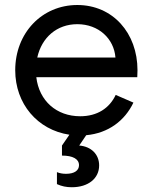

<svg xmlns="http://www.w3.org/2000/svg" viewBox="-20 -538 622 782"><path d="M272.5 224.6C339.8 224.6 383.8 188.5 383.8 135.7C383.8 90.8 351.6 58.6 302.7 54.7L331.1 12.7C421.4 4.4 488.3 -46.4 523.4 -120.1L451.2 -151.4C425.8 -97.2 376 -64.5 306.6 -64.5C210.4 -64.5 139.2 -127 127.9 -223.6H539.1L540 -252C540 -403.3 439.5 -517.6 294.9 -517.6C150.4 -517.6 42 -403.3 42 -252C42 -115.2 132.8 -8.8 262.7 10.7L232.4 54.7V95.7C276.4 95.7 301.8 109.4 301.8 134.8C301.8 156.2 283.2 169.9 249 169.9C236.3 169.9 223.6 168 211.9 163.1V211.9C231.4 220.7 250 224.6 272.5 224.6ZM131.8 -303.7C149.9 -385.7 211.9 -439.5 294.9 -439.5C381.8 -439.5 444.3 -380.4 450.2 -303.7Z"/></svg>

Font: Wanted Sans
Style: Regular
Weight: 400
Designer: Original Design by Kil Hyung-jin and Kang Hanbin, Wanted Lab, Inc; Hangeul from Source Han Sans by Jang Soo-young and Ka
Foundry: Wanted Lab, Inc.
Version: Version 1.001;Glyphs 3.2 (3227)